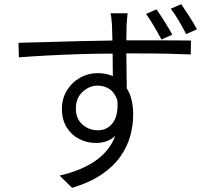

<svg xmlns="http://www.w3.org/2000/svg" viewBox="-20 -843 1040 924"><path d="M733 -798Q751 -773 772.5 -738.5Q794 -704 809 -676L757 -653Q741 -683 721 -717Q701 -751 683 -776ZM852 -823Q869 -798 890.5 -765Q912 -732 928 -702L876 -679Q860 -710 840.5 -743Q821 -776 802 -801ZM545 -359Q533 -397 507.5 -414Q482 -431 450 -431Q410 -431 377.5 -401Q345 -371 345 -321Q345 -272 376.5 -244Q408 -216 451 -216Q497 -216 523.5 -252.5Q550 -289 545 -359ZM69 -637Q124 -638 201 -640.5Q278 -643 361.5 -645Q445 -647 521 -648L519 -720Q518 -738 516 -755.5Q514 -773 512 -779H594Q593 -772 591.5 -750.5Q590 -729 589 -720L588 -649H609Q672 -649 729.5 -649Q787 -649 831.5 -648.5Q876 -648 899 -648L898 -581Q857 -583 787.5 -584.5Q718 -586 608 -586H588L590 -418Q606 -393 613.5 -361Q621 -329 621 -292Q621 -241 607 -189.5Q593 -138 560 -90.5Q527 -43 470 -4Q413 35 327 61L267 2Q371 -22 439 -69Q507 -116 535 -189Q498 -155 441 -155Q399 -155 361.5 -174Q324 -193 301 -230Q278 -267 278 -320Q278 -368 301.5 -407Q325 -446 364.5 -468.5Q404 -491 451 -491Q490 -491 523 -477L522 -585Q446 -585 365.5 -582.5Q285 -580 209.5 -576Q134 -572 71 -567Z"/></svg>

Font: Source Han Sans SC Normal
Style: Regular
Weight: 350
Designer: Ryoko NISHIZUKA 西塚涼子 (kana, bopomofo & ideographs); Paul D. Hunt (Latin, Greek & Cyrillic); Sandoll Communications 산돌커뮤니
Foundry: Adobe
Version: Version 2.004;hotconv 1.0.118;makeotfexe 2.5.65603